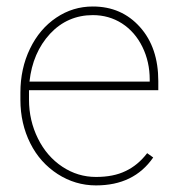

<svg xmlns="http://www.w3.org/2000/svg" viewBox="-20 -558 544 588"><path d="M273.9 9.8C351.6 9.8 409.7 -18.6 449.2 -75.7C449.2 -75.7 430.7 -88.9 430.7 -88.9C430.7 -88.9 430.7 -88.9 430.7 -88.9C411.6 -64 389.6 -45.9 364.7 -34.2C339.8 -22 309.6 -16.1 273.9 -16.1C273.9 -16.1 273.9 -16.1 273.9 -16.1C236.8 -16.1 202.6 -26.4 170.9 -47.4C139.2 -68.4 114.3 -97.2 96.2 -133.8C78.1 -170.4 68.8 -210 68.8 -252.9C68.8 -252.9 68.8 -281.7 68.8 -281.7C68.8 -281.7 464.8 -281.7 464.8 -281.7C464.8 -281.7 464.8 -309.6 464.8 -309.6C464.8 -309.6 464.8 -309.6 464.8 -309.6C464.8 -377.9 446.3 -433.1 408.7 -475.1C371.1 -517.1 323.2 -538.1 264.2 -538.1C264.2 -538.1 264.2 -538.1 264.2 -538.1C223.6 -538.1 186.5 -526.9 152.3 -503.9C118.2 -481 91.3 -449.2 71.8 -408.7C52.2 -368.2 42.5 -323.2 42.5 -274.4C42.5 -274.4 42.5 -252.4 42.5 -252.4C42.5 -252.4 42.5 -252.4 42.5 -252.4C42.5 -203.6 52.7 -159.2 72.8 -119.1C92.8 -79.1 121.1 -47.9 156.7 -24.9C192.4 -2 231.4 9.8 273.9 9.8C273.9 9.8 273.9 9.8 273.9 9.8ZM264.2 -511.7C296.9 -511.7 326.7 -503.4 353.5 -486.3C379.9 -469.2 400.9 -445.3 416 -414.6C431.2 -383.8 438.5 -350.1 438.5 -314.5C438.5 -314.5 438.5 -308.1 438.5 -308.1C438.5 -308.1 70.3 -308.1 70.3 -308.1C70.3 -308.1 70.3 -308.1 70.3 -308.1C76.7 -367.2 97.7 -416 133.3 -454.6C168.9 -492.7 212.9 -511.7 264.2 -511.7C264.2 -511.7 264.2 -511.7 264.2 -511.7Z"/></svg>

Font: WOX
Style: Regular
Weight: 500
Designer: Google
Foundry: ""
Version: ""